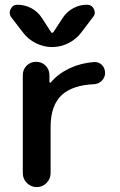

<svg xmlns="http://www.w3.org/2000/svg" viewBox="-20 -803 501 802"><path d="M418.9 -498Q418.9 -479.5 405.3 -465.8Q391.6 -452.1 372.1 -451.2Q285.2 -447.3 240.2 -408.2Q191.4 -364.3 191.4 -273.4V-80.1Q191.4 -55.7 174.3 -38.6Q157.2 -21.5 133.3 -21.5Q109.4 -21.5 92.3 -38.6Q75.2 -55.7 75.2 -80.1V-489.3Q75.2 -512.7 91.3 -528.8Q107.4 -544.9 130.9 -544.9Q154.3 -544.9 170.4 -528.8Q186.5 -512.7 186.5 -489.3V-460.9Q186.5 -459 189 -458Q191.4 -457 192.4 -459Q221.7 -494.1 270.5 -517.6Q318.4 -540 373 -543.9Q374 -543.9 376 -543.9Q392.6 -543.9 405.3 -532.2Q418.9 -518.6 418.9 -498ZM193.4 -668.9Q194.3 -666 198.2 -666Q202.1 -666 203.1 -668.9L242.2 -728.5Q258.8 -753.9 285.6 -768.6Q312.5 -783.2 342.8 -783.2Q363.3 -783.2 372.1 -765.6Q376 -757.8 376 -750Q376 -740.2 368.2 -731.4L319.3 -667Q297.9 -638.7 265.6 -622.6Q233.4 -606.4 197.8 -606.4Q162.1 -606.4 129.9 -622.6Q97.7 -638.7 76.2 -667L27.3 -730.5Q20.5 -740.2 20.5 -750Q20.5 -757.8 24.4 -764.6Q33.2 -783.2 52.7 -783.2Q84 -783.2 111.3 -768.6Q138.7 -753.9 155.3 -727.5Z"/></svg>

Font: Gen Jyuu GothicX Medium
Style: Regular
Weight: 500
Designer: Ryoko NISHIZUKA (kana &amp; ideographs); Paul D. Hunt (Latin, Greek &amp; Cyrillic); Wenlong ZHANG (bopomofo); Sandoll C
Version: Version 1.058.20140828